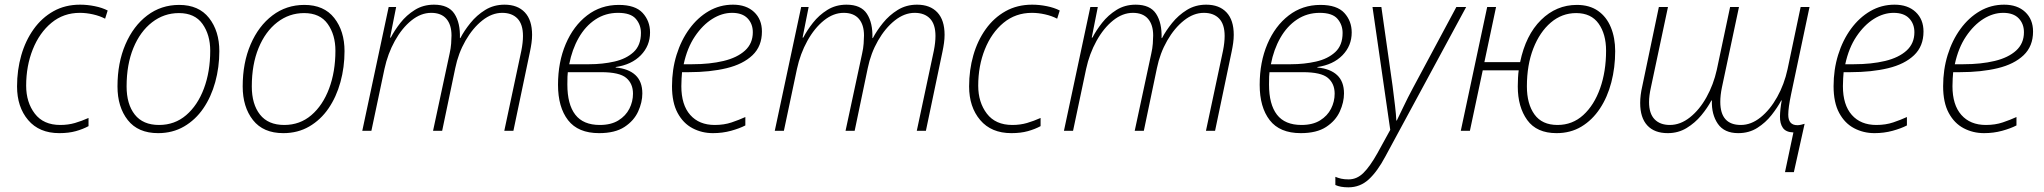

<svg xmlns="http://www.w3.org/2000/svg" viewBox="-20 -560 8750 822"><path d="M234 10Q148 10 100.5 -46Q53 -102 53 -190Q53 -260 71 -323Q89 -386 124 -435Q159 -484 209 -512Q259 -540 323 -540Q354 -540 386 -533.5Q418 -527 441 -515L430 -480Q407 -492 378 -498.5Q349 -505 322 -505Q252 -505 200.5 -462.5Q149 -420 120.5 -349Q92 -278 92 -193Q92 -122 129 -73.5Q166 -25 238 -25Q272 -25 301 -33.5Q330 -42 359 -55V-20Q335 -7 304.5 1.5Q274 10 234 10Z M657 10Q571 10 527 -46Q483 -102 483 -190Q483 -291 517 -370Q551 -449 610.5 -494Q670 -539 747 -539Q831 -539 875 -483Q919 -427 919 -341Q919 -272 901.5 -208.5Q884 -145 850.5 -96Q817 -47 768 -18.5Q719 10 657 10ZM661 -25Q728 -25 777 -67Q826 -109 853 -181Q880 -253 880 -343Q880 -411 847 -457.5Q814 -504 746 -504Q682 -504 631 -464.5Q580 -425 551 -354.5Q522 -284 522 -190Q522 -114 557 -69.5Q592 -25 661 -25Z M1193 10Q1107 10 1063 -46Q1019 -102 1019 -190Q1019 -291 1053 -370Q1087 -449 1146.5 -494Q1206 -539 1283 -539Q1367 -539 1411 -483Q1455 -427 1455 -341Q1455 -272 1437.5 -208.5Q1420 -145 1386.5 -96Q1353 -47 1304 -18.5Q1255 10 1193 10ZM1197 -25Q1264 -25 1313 -67Q1362 -109 1389 -181Q1416 -253 1416 -343Q1416 -411 1383 -457.5Q1350 -504 1282 -504Q1218 -504 1167 -464.5Q1116 -425 1087 -354.5Q1058 -284 1058 -190Q1058 -114 1093 -69.5Q1128 -25 1197 -25Z M1531 0 1644 -530H1676L1650 -399H1653Q1669 -430 1694.5 -462.5Q1720 -495 1756 -517.5Q1792 -540 1838 -540Q1900 -540 1925.5 -501Q1951 -462 1949 -397H1951Q1967 -428 1994 -461.5Q2021 -495 2057.5 -517.5Q2094 -540 2140 -540Q2196 -540 2227 -507Q2258 -474 2258 -411Q2258 -394 2255.5 -376Q2253 -358 2249 -339L2178 0H2139L2212 -343Q2219 -378 2219 -406Q2219 -456 2195.5 -480.5Q2172 -505 2130 -505Q2086 -505 2045 -472.5Q2004 -440 1973 -386Q1942 -332 1929 -268L1873 0H1834L1905 -331Q1910 -353 1911.5 -373.5Q1913 -394 1913 -408Q1913 -454 1891 -479.5Q1869 -505 1826 -505Q1782 -505 1741.5 -472.5Q1701 -440 1670.5 -385Q1640 -330 1626 -265L1570 0Z M2545 10Q2455 10 2412 -45.5Q2369 -101 2369 -197Q2369 -294 2402 -371.5Q2435 -449 2493.5 -494Q2552 -539 2629 -539Q2700 -539 2731.5 -504.5Q2763 -470 2763 -421Q2763 -364 2723.5 -323.5Q2684 -283 2616 -273V-271Q2671 -266 2700.5 -238.5Q2730 -211 2730 -160Q2730 -122 2712 -82.5Q2694 -43 2653.5 -16.5Q2613 10 2545 10ZM2417 -285H2503Q2560 -285 2610.5 -296.5Q2661 -308 2692.5 -337Q2724 -366 2724 -419Q2724 -454 2702 -479.5Q2680 -505 2626 -505Q2572 -505 2529 -476.5Q2486 -448 2457.5 -398Q2429 -348 2417 -285ZM2548 -25Q2596 -25 2627.5 -44.5Q2659 -64 2674.5 -94.5Q2690 -125 2690 -159Q2690 -202 2661 -226.5Q2632 -251 2554 -251H2411Q2410 -245 2409.5 -232Q2409 -219 2409 -198Q2409 -113 2443 -69Q2477 -25 2548 -25Z M3032 10Q2985 10 2945 -11Q2905 -32 2881 -76.5Q2857 -121 2857 -191Q2857 -262 2876.5 -325Q2896 -388 2931.5 -436.5Q2967 -485 3014.5 -512.5Q3062 -540 3118 -540Q3175 -540 3208.5 -508.5Q3242 -477 3242 -425Q3242 -362 3201.5 -323.5Q3161 -285 3090.5 -268Q3020 -251 2929 -251H2900Q2899 -240 2898 -224Q2897 -208 2897 -191Q2897 -111 2935 -68Q2973 -25 3040 -25Q3080 -25 3112.5 -36Q3145 -47 3171 -59V-23Q3146 -10 3109.5 0Q3073 10 3032 10ZM2907 -285H2944Q3019 -285 3077.5 -299Q3136 -313 3169.5 -343.5Q3203 -374 3203 -422Q3203 -458 3180.5 -481.5Q3158 -505 3114 -505Q3071 -505 3029.5 -479Q2988 -453 2955 -404Q2922 -355 2907 -285Z M3297 0 3410 -530H3442L3416 -399H3419Q3435 -430 3460.5 -462.5Q3486 -495 3522 -517.5Q3558 -540 3604 -540Q3666 -540 3691.5 -501Q3717 -462 3715 -397H3717Q3733 -428 3760 -461.5Q3787 -495 3823.5 -517.5Q3860 -540 3906 -540Q3962 -540 3993 -507Q4024 -474 4024 -411Q4024 -394 4021.5 -376Q4019 -358 4015 -339L3944 0H3905L3978 -343Q3985 -378 3985 -406Q3985 -456 3961.5 -480.5Q3938 -505 3896 -505Q3852 -505 3811 -472.5Q3770 -440 3739 -386Q3708 -332 3695 -268L3639 0H3600L3671 -331Q3676 -353 3677.5 -373.5Q3679 -394 3679 -408Q3679 -454 3657 -479.5Q3635 -505 3592 -505Q3548 -505 3507.5 -472.5Q3467 -440 3436.5 -385Q3406 -330 3392 -265L3336 0Z M4310 10Q4224 10 4176.5 -46Q4129 -102 4129 -190Q4129 -260 4147 -323Q4165 -386 4200 -435Q4235 -484 4285 -512Q4335 -540 4399 -540Q4430 -540 4462 -533.5Q4494 -527 4517 -515L4506 -480Q4483 -492 4454 -498.5Q4425 -505 4398 -505Q4328 -505 4276.5 -462.5Q4225 -420 4196.5 -349Q4168 -278 4168 -193Q4168 -122 4205 -73.5Q4242 -25 4314 -25Q4348 -25 4377 -33.5Q4406 -42 4435 -55V-20Q4411 -7 4380.5 1.5Q4350 10 4310 10Z M4535 0 4648 -530H4680L4654 -399H4657Q4673 -430 4698.5 -462.5Q4724 -495 4760 -517.5Q4796 -540 4842 -540Q4904 -540 4929.5 -501Q4955 -462 4953 -397H4955Q4971 -428 4998 -461.5Q5025 -495 5061.5 -517.5Q5098 -540 5144 -540Q5200 -540 5231 -507Q5262 -474 5262 -411Q5262 -394 5259.5 -376Q5257 -358 5253 -339L5182 0H5143L5216 -343Q5223 -378 5223 -406Q5223 -456 5199.5 -480.5Q5176 -505 5134 -505Q5090 -505 5049 -472.5Q5008 -440 4977 -386Q4946 -332 4933 -268L4877 0H4838L4909 -331Q4914 -353 4915.5 -373.5Q4917 -394 4917 -408Q4917 -454 4895 -479.5Q4873 -505 4830 -505Q4786 -505 4745.5 -472.5Q4705 -440 4674.5 -385Q4644 -330 4630 -265L4574 0Z M5549 10Q5459 10 5416 -45.5Q5373 -101 5373 -197Q5373 -294 5406 -371.5Q5439 -449 5497.5 -494Q5556 -539 5633 -539Q5704 -539 5735.5 -504.5Q5767 -470 5767 -421Q5767 -364 5727.5 -323.5Q5688 -283 5620 -273V-271Q5675 -266 5704.5 -238.5Q5734 -211 5734 -160Q5734 -122 5716 -82.5Q5698 -43 5657.5 -16.5Q5617 10 5549 10ZM5421 -285H5507Q5564 -285 5614.5 -296.5Q5665 -308 5696.5 -337Q5728 -366 5728 -419Q5728 -454 5706 -479.5Q5684 -505 5630 -505Q5576 -505 5533 -476.5Q5490 -448 5461.5 -398Q5433 -348 5421 -285ZM5552 -25Q5600 -25 5631.5 -44.5Q5663 -64 5678.5 -94.5Q5694 -125 5694 -159Q5694 -202 5665 -226.5Q5636 -251 5558 -251H5415Q5414 -245 5413.5 -232Q5413 -219 5413 -198Q5413 -113 5447 -69Q5481 -25 5552 -25Z M5753 242Q5718 242 5697 232V197Q5709 202 5722 205Q5735 208 5754 208Q5789 208 5817 180.5Q5845 153 5877 96L5932 -4L5856 -530H5894L5942 -192Q5948 -145 5952.5 -107Q5957 -69 5958 -44H5960Q5971 -66 5989 -104Q6007 -142 6029 -183L6215 -530H6257L5911 110Q5877 174 5840 208Q5803 242 5753 242Z M6644 10Q6559 10 6518.5 -46Q6478 -102 6478 -190Q6478 -208 6479 -227Q6480 -246 6482 -259H6328L6273 0H6234L6347 -530H6385L6335 -294H6488Q6512 -410 6577.5 -474.5Q6643 -539 6731 -539Q6785 -539 6821.5 -513.5Q6858 -488 6876.5 -443Q6895 -398 6895 -341Q6895 -271 6878.5 -207.5Q6862 -144 6829.5 -95Q6797 -46 6750.5 -18Q6704 10 6644 10ZM6648 -25Q6712 -25 6758.5 -67.5Q6805 -110 6830.5 -182Q6856 -254 6856 -343Q6856 -414 6824 -459Q6792 -504 6728 -504Q6667 -504 6619.5 -463.5Q6572 -423 6544.5 -352.5Q6517 -282 6517 -190Q6517 -115 6549.5 -70Q6582 -25 6648 -25Z M7622 177 7658 7Q7626 6 7613 -12.5Q7600 -31 7600.5 -61.5Q7601 -92 7608 -130H7606Q7590 -100 7564.5 -67.5Q7539 -35 7503.5 -12.5Q7468 10 7422 10Q7362 10 7334.5 -30Q7307 -70 7309 -130H7307Q7290 -98 7263.5 -66Q7237 -34 7201 -12Q7165 10 7120 10Q7063 10 7032.5 -23Q7002 -56 7002 -119Q7002 -152 7011 -191L7082 -530H7121L7048 -186Q7044 -168 7042 -152.5Q7040 -137 7040 -123Q7040 -74 7063.5 -49.5Q7087 -25 7129 -25Q7174 -25 7215 -57.5Q7256 -90 7286 -144Q7316 -198 7330 -261L7387 -530H7425L7352 -186Q7345 -152 7345 -124Q7345 -25 7433 -25Q7477 -25 7517.5 -57.5Q7558 -90 7588.5 -144.5Q7619 -199 7633 -264L7689 -530H7727L7648 -156Q7636 -99 7636 -69Q7636 -24 7675 -24Q7683 -24 7691 -26Q7699 -28 7706 -30L7660 177Z M8005 10Q7958 10 7918 -11Q7878 -32 7854 -76.5Q7830 -121 7830 -191Q7830 -262 7849.5 -325Q7869 -388 7904.5 -436.5Q7940 -485 7987.5 -512.5Q8035 -540 8091 -540Q8148 -540 8181.5 -508.5Q8215 -477 8215 -425Q8215 -362 8174.5 -323.5Q8134 -285 8063.5 -268Q7993 -251 7902 -251H7873Q7872 -240 7871 -224Q7870 -208 7870 -191Q7870 -111 7908 -68Q7946 -25 8013 -25Q8053 -25 8085.5 -36Q8118 -47 8144 -59V-23Q8119 -10 8082.5 0Q8046 10 8005 10ZM7880 -285H7917Q7992 -285 8050.5 -299Q8109 -313 8142.5 -343.5Q8176 -374 8176 -422Q8176 -458 8153.5 -481.5Q8131 -505 8087 -505Q8044 -505 8002.5 -479Q7961 -453 7928 -404Q7895 -355 7880 -285Z M8474 10Q8427 10 8387 -11Q8347 -32 8323 -76.5Q8299 -121 8299 -191Q8299 -262 8318.5 -325Q8338 -388 8373.5 -436.5Q8409 -485 8456.5 -512.5Q8504 -540 8560 -540Q8617 -540 8650.5 -508.5Q8684 -477 8684 -425Q8684 -362 8643.5 -323.5Q8603 -285 8532.5 -268Q8462 -251 8371 -251H8342Q8341 -240 8340 -224Q8339 -208 8339 -191Q8339 -111 8377 -68Q8415 -25 8482 -25Q8522 -25 8554.5 -36Q8587 -47 8613 -59V-23Q8588 -10 8551.5 0Q8515 10 8474 10ZM8349 -285H8386Q8461 -285 8519.5 -299Q8578 -313 8611.5 -343.5Q8645 -374 8645 -422Q8645 -458 8622.5 -481.5Q8600 -505 8556 -505Q8513 -505 8471.5 -479Q8430 -453 8397 -404Q8364 -355 8349 -285Z"/></svg>

Font: Noto Sans Disp ExtLt
Style: Italic
Weight: 200
Italic angle: -12°
Designer: Monotype Design Team
Foundry: Monotype Imaging Inc.
Version: Version 2.000;GOOG;noto-source:20170915:90ef993387c0